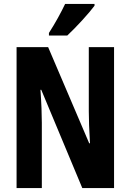

<svg xmlns="http://www.w3.org/2000/svg" viewBox="-20 -953 662 973"><path d="M459 -924V-933H310C289 -889 262 -839 228 -786V-773H321C367 -816 432 -887 459 -924ZM558 0V-714H430V-389C430 -348 432 -294 436 -227H432L224 -714H64V0H192V-331C192 -372 190 -428 185 -498H189L397 0Z"/></svg>

Font: Noto Sans Lao Looped ExtraCondensed
Style: Bold
Weight: 700
Width: 2
Designer: Mark Frömberg, Ben Mitchell
Foundry: The Fontpad Ltd
Version: Version 1.002